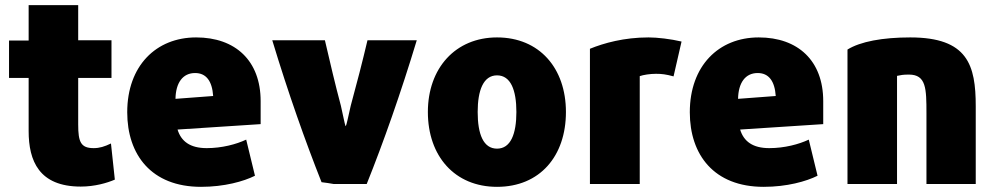

<svg xmlns="http://www.w3.org/2000/svg" viewBox="-20 -700 3856 744"><path d="M425 -4C395 9 347 23 293 23C131 23 91 -77 91 -192V-398H15V-543H91V-680H283V-544H412V-398H283V-217C283 -150 293 -126 343 -126C366 -126 385 -132 410 -144Z M990 -219 668 -198C682 -152 717 -126 781 -126C840 -126 896 -141 934 -159L968 -19C924 3 849 24 759 24C566 24 473 -101 473 -265C473 -445 585 -555 740 -555C892 -555 990 -465 990 -308ZM806 -328C802 -386 779 -417 736 -417C688 -417 661 -379 660 -317Z M1595 -544C1533 -339 1466 -149 1401 13H1273C1259 10 1240 8 1226 6C1163 -153 1097 -339 1035 -544H1239C1259 -458 1279 -372 1301 -290C1309 -256 1315 -222 1319 -211C1323 -212 1330 -253 1339 -290C1362 -374 1385 -463 1404 -544Z M2173 -266C2173 -95 2072 24 1906 24C1742 24 1638 -95 1638 -266C1638 -436 1745 -555 1906 -555C2070 -555 2173 -436 2173 -266ZM1981 -266C1981 -351 1959 -408 1906 -408C1853 -408 1831 -350 1831 -266C1831 -180 1853 -124 1906 -124C1959 -124 1981 -181 1981 -266Z M2621 -539 2590 -404C2561 -412 2544 -414 2522 -414C2499 -414 2473 -410 2459 -405V13H2266V-511C2320 -533 2398 -555 2493 -555C2527 -555 2579 -549 2621 -539Z M3170 -219 2848 -198C2862 -152 2897 -126 2961 -126C3020 -126 3076 -141 3114 -159L3148 -19C3104 3 3029 24 2939 24C2746 24 2653 -101 2653 -265C2653 -445 2765 -555 2920 -555C3072 -555 3170 -465 3170 -308ZM2986 -328C2982 -386 2959 -417 2916 -417C2868 -417 2841 -379 2840 -317Z M3761 13H3570V-261C3570 -357 3569 -411 3502 -411C3478 -411 3471 -409 3456 -406V13H3264V-508C3314 -539 3400 -555 3507 -555C3730 -555 3761 -448 3761 -288Z"/></svg>

Font: Repo Black
Style: Regular
Weight: 900
Designer: Stefan Peev
Foundry: Context Ltd
Version: Version 1.502